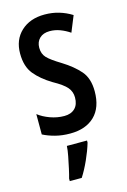

<svg xmlns="http://www.w3.org/2000/svg" viewBox="-118 -607 586 884"><g transform="rotate(-15 174.5 -164.5)"><path d="M319 -149Q319 -72 277 -31Q235 10 160 10Q122 10 89.5 1.5Q57 -7 32 -20V-117Q55 -99 88 -87Q121 -75 155 -75Q187 -75 205.5 -93Q224 -111 224 -145Q224 -173 206.5 -193.5Q189 -214 142 -240Q92 -270 62 -306.5Q32 -343 32 -405Q32 -471 74.5 -510.5Q117 -550 187 -550Q223 -550 255 -540.5Q287 -531 316 -513L285 -437Q263 -452 239 -461Q215 -470 190 -470Q159 -470 141.5 -453Q124 -436 124 -408Q124 -379 141.5 -360.5Q159 -342 207 -313Q257 -282 288 -246.5Q319 -211 319 -149ZM226 71Q215 108 196.5 149Q178 190 158 221H101V209Q106 192 112 164.5Q118 137 123.5 109Q129 81 130 61H226Z"/></g></svg>

Font: Noto Sans Khmer UI ExtraCondensed Medium
Style: Regular
Weight: 500
Width: 2
Designer: Danh Hong and the Monotype Design Team
Foundry: Monotype Imaging Inc.
Version: Version 2.002; ttfautohint (v1.8.4.7-5d5b)